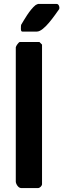

<svg xmlns="http://www.w3.org/2000/svg" viewBox="-20 -953 321 973"><path d="M180 -740H80C75 -740 60 -719 60 -713V-33C60 -22 72 0 87 0H173C182 0 193 -11 193 -20V-727ZM86 -813C86 -811 84 -793 93 -793H167C203 -793 257 -875 280 -907C280 -908 281 -912 281 -913C281 -921 277 -933 267 -933H173C172 -933 163 -929 160 -927C130 -903 101 -850 87 -827C86 -825 86 -815 86 -813Z"/></svg>

Font: Asimov Print
Style: C
Weight: 500
Designer: Google
Version: Version 2.000980: 2014